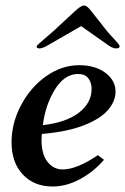

<svg xmlns="http://www.w3.org/2000/svg" viewBox="-20 -669 455 698"><path d="M22 -152Q22 -222 57 -287.5Q92 -353 148.5 -392.5Q205 -432 268 -432Q326 -432 363 -404.5Q400 -377 400 -336Q400 -301 372.5 -269Q345 -237 285 -213.5Q225 -190 132 -182L131 -160Q131 -109 152.5 -81Q174 -53 208 -53Q259 -53 336 -105L358 -88Q320 -44 270.5 -17.5Q221 9 171 9Q104 9 63 -34.5Q22 -78 22 -152ZM313 -346Q313 -369 301 -384.5Q289 -400 264 -400Q205 -400 166 -319Q142 -269 136 -214Q221 -224 267 -259.5Q313 -295 313 -346ZM113 -500Q113 -504 143 -529Q180 -560 199 -579L251 -627Q274 -649 285 -649Q297 -649 313 -627L351 -579Q370 -553 397 -525Q415 -506 415 -501Q415 -493 402 -493Q390 -493 373 -505L275 -574L155 -505Q135 -493 124 -493Q113 -493 113 -500Z"/></svg>

Font: Unna Medium
Style: Italic
Weight: 500
Italic angle: -8.05°
Designer: Jorge de Buen Unna
Foundry: Omnibus-Type
Version: Version 2.008